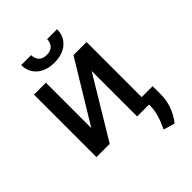

<svg xmlns="http://www.w3.org/2000/svg" viewBox="-257 -861 1185 1185"><g transform="rotate(-45 336.0 -268.0)"><path d="M175.3 -148.9 416 -545.4H530.3V-64.5H626V8.3Q625 111.3 559.1 194.3L484.9 172.9Q501 136.2 508.1 119.1Q515.1 102.1 522.7 71.3Q530.3 40.5 530.3 12.2V0H426.3V-397L187 0H71.3V-545.4H175.3ZM370.6 -730H457.5Q457.5 -669.4 415 -632.3Q372.6 -595.2 300.8 -595.2Q229.5 -595.2 187 -632.3Q144.5 -669.4 144.5 -730H231.4Q231.4 -700.7 248.3 -681.6Q265.1 -662.6 300.8 -662.6Q335.9 -662.6 353.3 -681.6Q370.6 -700.7 370.6 -730Z"/></g></svg>

Font: Karasuma Gothic
Style: Regular
Weight: 500
Designer: Rasmus Andersson / Ryoko Nishizuka
Foundry: Genbu
Version: Version 1.00